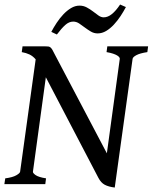

<svg xmlns="http://www.w3.org/2000/svg" viewBox="-20 -822 682 857"><path d="M637.7 -589.4Q605 -584.5 588.9 -575.9Q572.8 -567.4 571.8 -559.1L492.2 15.1Q464.4 11.7 447.5 2.7Q430.7 -6.3 419.4 -27.8L184.6 -477.1L127 -55.7Q126 -49.8 138.9 -40.5Q151.9 -31.2 185.5 -25.9L182.1 0H-0.5L3.4 -25.9Q36.6 -30.3 52.7 -39.6Q68.8 -48.8 69.8 -55.7L139.2 -557.1Q126.5 -571.8 111.6 -578.9Q96.7 -585.9 77.1 -589.4L80.6 -615.2H180.2Q189.9 -615.2 195.6 -614.5Q201.2 -613.8 205.6 -610.1Q210 -606.4 214.4 -598.6Q218.8 -590.8 225.6 -577.1L457 -137.7L514.6 -559.1Q515.1 -562 512.5 -566.2Q509.8 -570.3 502.9 -574.5Q496.1 -578.6 484.6 -582.5Q473.1 -586.4 455.6 -589.4L459 -615.2H641.1ZM542 -790.5Q531.7 -771 518.1 -750.2Q504.4 -729.5 488.3 -712.2Q472.2 -694.8 453.9 -683.8Q435.5 -672.9 416 -672.9Q399.4 -672.9 385.5 -681.2Q371.6 -689.5 358.6 -699.2Q345.7 -709 333.3 -717.3Q320.8 -725.6 306.6 -725.6Q288.1 -725.6 271.2 -710.4Q254.4 -695.3 233.9 -668L209 -679.7Q219.2 -699.2 232.9 -720Q246.6 -740.7 262.7 -757.8Q278.8 -774.9 297.1 -785.9Q315.4 -796.9 335 -796.9Q352.5 -796.9 367.4 -788.8Q382.3 -780.8 395.3 -770.8Q408.2 -760.7 419.7 -752.7Q431.2 -744.6 442.9 -744.6Q461.4 -744.6 479.5 -759.3Q497.6 -773.9 516.1 -801.8Z"/></svg>

Font: Gentium Book Basic
Style: Italic
Weight: 400
Italic angle: -8°
Designer: J. Victor Gaultney and Annie Olsen
Foundry: SIL International
Version: Version 1.102; 2013; Maintenance release